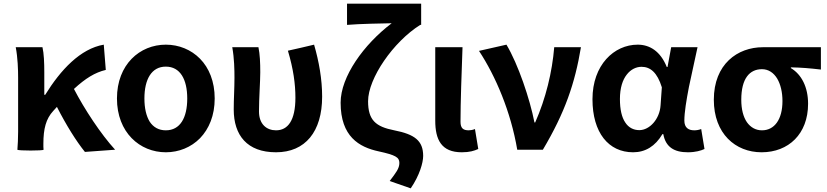

<svg xmlns="http://www.w3.org/2000/svg" viewBox="-20 -818 4518 1049"><path d="M79 -196V-98C79 -64 77 -24 75 0C79 6 217 6 218 0C218 -4 217 -10 217 -16V-33C217 -114 231 -169 271 -212L291 -234C342 -134 397 -46 444 12L609 0C531 -85 441 -222 384 -332C447 -390 499 -422 558 -436L547 -574C419 -552 311 -436 227 -300H222V-423C222 -475 220 -526 212 -560H139H66C77 -503 79 -437 79 -393Z M1073 -497C1024 -547 957 -574 886 -574C744 -574 619 -466 619 -280C619 -94 744 14 886 14C957 14 1024 -13 1073 -63C1122 -114 1153 -187 1153 -280C1153 -373 1122 -447 1073 -497ZM798 -406C818 -437 847 -454 886 -454C964 -454 1003 -385 1003 -280C1003 -174 964 -106 886 -106C847 -106 818 -123 798 -153C779 -184 769 -227 769 -280C769 -333 779 -376 798 -406Z M1624 -557 1553 -541C1583 -440 1594 -359 1594 -284C1594 -160 1553 -106 1488 -106C1437 -106 1395 -139 1395 -209C1395 -282 1402 -373 1402 -423C1402 -475 1400 -521 1392 -560H1320H1249C1260 -499 1261 -437 1261 -393C1261 -335 1257 -278 1257 -220C1257 -79 1330 14 1488 14C1648 14 1740 -99 1740 -290C1740 -385 1723 -481 1696 -574Z M2179 -798H2078H1876V-682C1946 -688 2069 -690 2120 -691C1967 -575 1841 -399 1841 -257C1841 -72 1942 -14 2049 9C2140 29 2162 41 2162 72C2162 103 2143 126 2109 171L2224 211C2272 141 2292 71 2292 34C2292 -49 2246 -84 2134 -106C2032 -126 1991 -162 1991 -265C1991 -390 2129 -590 2276 -682H2281V-798Z M2358 -359V-159C2358 -54 2392 14 2503 14C2546 14 2571 6 2593 -4L2575 -113C2563 -108 2550 -106 2541 -106C2511 -106 2496 -117 2496 -153C2496 -258 2502 -423 2507 -560H2432H2358Z M2672 -557 2597 -540C2688 -402 2771 -207 2806 0H2946C3067 -204 3121 -362 3154 -560H3081H3008C2997 -425 2962 -280 2904 -149H2900C2875 -277 2811 -467 2747 -574Z M3744 -343C3759 -415 3777 -493 3791 -560H3719H3647L3627 -452H3623C3588 -539 3529 -574 3464 -574C3335 -574 3217 -463 3217 -276C3217 -93 3305 14 3439 14C3506 14 3560 -19 3599 -85H3604C3617 -14 3664 14 3738 14C3780 14 3810 5 3829 -4L3811 -113C3798 -108 3785 -106 3773 -106C3742 -106 3719 -120 3719 -159C3719 -204 3730 -270 3744 -343ZM3396 -149C3377 -177 3367 -220 3367 -277C3367 -338 3382 -382 3404 -410C3426 -439 3456 -453 3485 -453C3533 -453 3571 -422 3596 -341L3589 -242C3584 -167 3529 -107 3473 -107C3441 -107 3414 -121 3396 -149Z M4385 -560H4306H4148C4010 -560 3880 -468 3880 -273C3880 -88 3998 14 4141 14C4288 14 4395 -86 4395 -251C4395 -341 4360 -411 4301 -446V-450C4360 -449 4403 -445 4465 -438V-560ZM4061 -150C4041 -179 4030 -221 4030 -273C4030 -390 4076 -440 4143 -440C4179 -440 4207 -420 4226 -389C4245 -357 4255 -314 4255 -266C4255 -165 4211 -106 4143 -106C4109 -106 4081 -122 4061 -150Z"/></svg>

Font: GenSekiGothic2 TW B
Style: Regular
Weight: 700
Version: Version 2.100;PS 2.1;hotconv 16.6.51;makeotf.lib2.5.65220 DE